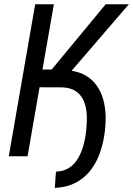

<svg xmlns="http://www.w3.org/2000/svg" viewBox="-20 -731 623 898"><path d="M108.9 0H21L144.5 -710.9H231.9L178.7 -405.8H221.7L474.1 -710.9H582.5L314.9 -399.9Q390.6 -388.2 431.2 -332.3Q471.7 -276.4 474.1 -186.5Q474.1 -182.1 474.1 -177.2Q473.6 -92.8 448.2 -18.6Q420.9 59.6 366.5 102.5Q312 145.5 236.3 147.5L241.7 71.8Q311.5 69.8 347.7 4.9Q383.8 -60.1 386.2 -170.9Q386.2 -174.3 386.2 -177.7Q386.2 -244.1 358.9 -281.2Q330.1 -320.3 271.5 -322.3L165 -322.8Z"/></svg>

Font: MAUL Condensed Italic
Style: Condenced Regular Italic
Weight: 400
Italic angle: -12°
Designer: MAUL
Version: Version 1.0; 2020; ttfautohint (v1.8.3)